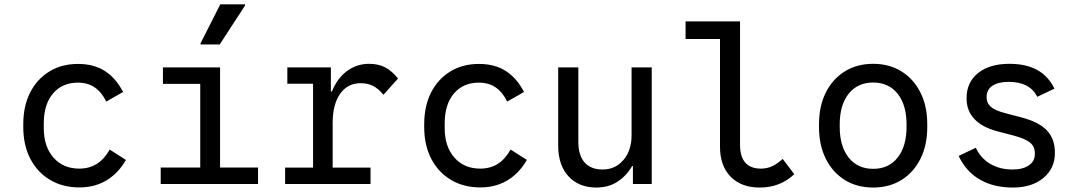

<svg xmlns="http://www.w3.org/2000/svg" viewBox="-20 -826 4840 862"><path d="M337 15.5Q261.5 15.5 204.5 -18.5Q147.5 -52.5 116 -113.5Q84.5 -174.5 84.5 -255.5V-268.5Q84.5 -349.5 115.2 -410.2Q146 -471 201.5 -505Q257 -539 330 -539Q402.5 -539 452 -506.5Q501.5 -474 532.5 -413L457 -370Q437 -411.5 405.8 -433.2Q374.5 -455 330 -455Q259 -455 217.8 -406Q176.5 -357 176.5 -272V-251Q176.5 -168 220 -118.5Q263.5 -69 336 -69Q380.5 -69 414 -89.8Q447.5 -110.5 472.5 -154.5L545.5 -108Q522.5 -68 491 -40.2Q459.5 -12.5 420.8 1.5Q382 15.5 337 15.5Z M879 -25V-523.5H968V-25ZM701.5 0V-74H1138.5V0ZM711.5 -449.5V-523.5H941V-449.5ZM880.5 -626.5V-632L969 -806.5H1080V-801L966.5 -626.5Z M1385.5 -30V-523.5H1465.5V-415H1470Q1494 -474.5 1537.8 -507Q1581.5 -539.5 1637.5 -539.5Q1678 -539.5 1708.8 -523.8Q1739.5 -508 1767 -473.5L1701.5 -400.5Q1678.5 -428.5 1654.5 -440.5Q1630.5 -452.5 1599.5 -452.5Q1540.5 -452.5 1507 -404.8Q1473.5 -357 1473.5 -273V-30ZM1260 0V-73.5H1643.5V0ZM1270 -450V-523.5H1428V-450Z M2137 15.5Q2061.5 15.5 2004.5 -18.5Q1947.5 -52.5 1916 -113.5Q1884.5 -174.5 1884.5 -255.5V-268.5Q1884.5 -349.5 1915.2 -410.2Q1946 -471 2001.5 -505Q2057 -539 2130 -539Q2202.5 -539 2252 -506.5Q2301.5 -474 2332.5 -413L2257 -370Q2237 -411.5 2205.8 -433.2Q2174.5 -455 2130 -455Q2059 -455 2017.8 -406Q1976.5 -357 1976.5 -272V-251Q1976.5 -168 2020 -118.5Q2063.5 -69 2136 -69Q2180.5 -69 2214 -89.8Q2247.5 -110.5 2272.5 -154.5L2345.5 -108Q2322.5 -68 2291 -40.2Q2259.5 -12.5 2220.8 1.5Q2182 15.5 2137 15.5Z M2657.5 16Q2579 16 2532.5 -34.2Q2486 -84.5 2486 -173V-523.5H2576.5V-189Q2576.5 -128.5 2604.5 -96.8Q2632.5 -65 2685.5 -65Q2742 -65 2778.8 -107.5Q2815.5 -150 2815.5 -219.5V-523.5H2906V0H2821.5V-80.5H2818Q2792.5 -36.5 2752.2 -10.2Q2712 16 2657.5 16Z M3391 16Q3308 16 3260.2 -32.8Q3212.5 -81.5 3212.5 -167V-730H3302.5V-176.5Q3302.5 -69 3396.5 -69Q3423 -69 3445.8 -79.2Q3468.5 -89.5 3494 -112.5L3546 -44Q3513.5 -13.5 3475 1.2Q3436.5 16 3391 16ZM3058 -651V-730H3260V-651Z M3657 -255V-268.5Q3657 -349.5 3687.5 -410.5Q3718 -471.5 3772.8 -505.5Q3827.5 -539.5 3900 -539.5Q3972.5 -539.5 4027.2 -505.5Q4082 -471.5 4112.5 -410.5Q4143 -349.5 4143 -268.5V-255Q4143 -174.5 4112.5 -113.2Q4082 -52 4027.2 -18Q3972.5 16 3900 16Q3827.5 16 3772.8 -18Q3718 -52 3687.5 -113.2Q3657 -174.5 3657 -255ZM4050 -256.5V-267Q4050 -355 4010 -405.2Q3970 -455.5 3900.2 -455.5Q3830.5 -455.5 3790.2 -405.2Q3750 -355 3750 -267V-256.5Q3750 -169 3790.2 -118.5Q3830.5 -68 3900.2 -68Q3970 -68 4010 -118.5Q4050 -169 4050 -256.5Z M4527.5 16Q4440.5 16 4378.5 -20.2Q4316.5 -56.5 4284 -126L4361 -162.5Q4382.5 -116 4425.5 -90.5Q4468.5 -65 4525.5 -65Q4572 -65 4599 -83.5Q4626 -102 4626 -134V-139Q4626 -168.5 4604 -186.2Q4582 -204 4528.5 -218L4456 -237Q4390 -254.5 4354.8 -291.5Q4319.5 -328.5 4319.5 -384.5V-385.5Q4319.5 -456.5 4371.2 -498Q4423 -539.5 4511.5 -539.5Q4586.5 -539.5 4636.5 -512Q4686.5 -484.5 4714 -428L4637 -391.5Q4603 -458.5 4509 -458.5Q4462 -458.5 4435.8 -441Q4409.5 -423.5 4409.5 -392V-389Q4409.5 -362.5 4429 -346Q4448.5 -329.5 4493 -318L4565.5 -299Q4643.5 -278.5 4679.8 -240.8Q4716 -203 4716 -141V-139Q4716 -69.5 4664.2 -26.8Q4612.5 16 4527.5 16Z"/></svg>

Font: Google Sans Code
Style: Regular
Weight: 400
Monospace: yes
Designer: Google Sans Code Authors
Foundry: Google LLC
Version: Version 6.000